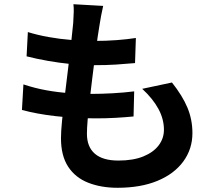

<svg xmlns="http://www.w3.org/2000/svg" viewBox="-20 -829 1040 910"><path d="M469 -801Q463 -774 459 -753Q455 -732 452 -712Q448 -691 442.5 -651.5Q437 -612 430.5 -562.5Q424 -513 417.5 -459.5Q411 -406 405 -355Q399 -304 395.5 -262Q392 -220 392 -195Q392 -133 429.5 -100.5Q467 -68 541 -68Q611 -68 659 -87.5Q707 -107 732 -140Q757 -173 757 -214Q757 -265 730.5 -313.5Q704 -362 654 -408L795 -438Q845 -375 868.5 -318.5Q892 -262 892 -198Q892 -123 849 -64Q806 -5 726.5 28Q647 61 537 61Q459 61 398 37Q337 13 303 -39Q269 -91 269 -174Q269 -205 274 -256.5Q279 -308 286.5 -370.5Q294 -433 302 -497.5Q310 -562 316.5 -620Q323 -678 327 -720Q329 -755 329.5 -773.5Q330 -792 328 -809ZM112 -677Q157 -663 210 -653.5Q263 -644 319 -639.5Q375 -635 425 -635Q484 -635 535 -639Q586 -643 624 -649L620 -530Q575 -526 530 -523Q485 -520 422 -520Q371 -520 316 -525.5Q261 -531 207 -540.5Q153 -550 106 -562ZM91 -429Q145 -411 200.5 -401Q256 -391 310.5 -387.5Q365 -384 415 -384Q461 -384 514.5 -387Q568 -390 616 -396L613 -277Q571 -273 527 -270.5Q483 -268 436 -268Q336 -268 244 -278.5Q152 -289 84 -308Z"/></svg>

Font: Noto Sans JP Thin
Style: Bold
Weight: 700
Version: Version 2.004-H2;hotconv 1.0.118;makeotfexe 2.5.65603